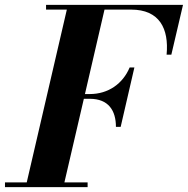

<svg xmlns="http://www.w3.org/2000/svg" viewBox="-68 -770 772 790"><path d="M-47.5 -19.5V0H292.5V-19.5H197L277 -363.5H301.5C378.5 -363.5 409 -315 409 -248H428.5L485 -492.5H465.5C437.5 -425.5 377.5 -383 301.5 -383H281.5L362 -730.5H471.5C588.5 -730.5 627.5 -652 617.5 -545H637L685 -750H121.5V-730.5H207L42 -19.5Z"/></svg>

Font: Bodoni* 11pt
Style: Bold Italic
Weight: 700
Italic angle: -13°
Version: Version 2.3